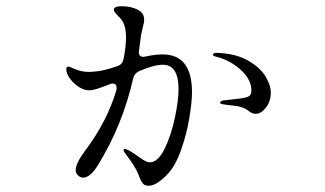

<svg xmlns="http://www.w3.org/2000/svg" viewBox="-20 -594 1040 614"><path d="M594 -299Q594 -269 585.5 -217Q577 -165 558.5 -113Q540 -61 513 -34Q479 0 456 0Q443 0 437.5 -6.5Q432 -13 427.5 -23.5Q423 -34 421 -40Q410 -65 383 -100Q375 -110 375 -114Q375 -118 378 -118Q386 -118 410 -102Q416 -98 426.5 -90.5Q437 -83 444.5 -79Q452 -75 459 -75Q485 -75 506 -117.5Q527 -160 539 -216.5Q551 -273 551 -308Q551 -387 501 -387Q472 -387 424 -366Q410 -359 406 -344Q372 -193 292 -64Q281 -46 269 -36Q257 -26 246 -26Q237 -26 229.5 -33Q222 -40 222 -50Q222 -72 253 -113Q322 -205 352 -305Q353 -308 353 -313Q353 -327 340 -327Q335 -327 329 -324Q282 -305 266 -305Q249 -305 232 -316Q215 -327 203.5 -343Q192 -359 192 -372Q192 -381 198 -381Q202 -381 220 -373Q241 -364 265 -364Q291 -365 311 -369.5Q331 -374 357 -383Q372 -389 375 -405Q383 -445 383 -474Q383 -514 367 -533Q362 -539 353 -548Q344 -557 344 -563Q344 -574 370 -574Q398 -574 419.5 -563.5Q441 -553 441 -531Q441 -521 436 -504Q430 -479 430 -474Q424 -429 425 -433L424 -427Q424 -418 429.5 -414.5Q435 -411 444 -413Q475 -420 500 -420Q594 -420 594 -299ZM846 -298Q846 -270 830.5 -250Q815 -230 798 -230Q790 -230 783 -234Q776 -238 770 -243Q756 -253 728.5 -256Q701 -259 697 -260Q695 -260 690.5 -261Q686 -262 685 -263Q684 -264 684 -266Q684 -271 695 -273L748 -279Q770 -282 777 -287Q784 -292 784 -304Q784 -340 749.5 -371Q715 -402 670 -413Q661 -415 661 -419Q661 -425 673 -425Q733 -423 772 -401Q811 -379 828.5 -350.5Q846 -322 846 -298Z"/></svg>

Font: Shippori Mincho B1
Style: Regular
Weight: 400
Designer: FONTDASU
Foundry: FONTDASU / Google Inc. / but / Adobe
Version: Version 3.110; ttfautohint (v1.8.3)